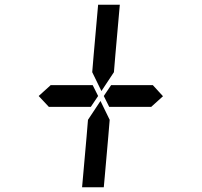

<svg xmlns="http://www.w3.org/2000/svg" viewBox="-20 -907 856 814"><path d="M377 -673 396 -887H488L487 -876L469 -673L463 -601L410 -521L371 -601ZM628 -546 671 -499 620 -453V-454H602H600H471H450H443L420 -500L451 -546H458H479H492ZM424 -157 420 -113H328L347 -327L353 -399L406 -479L445 -399L439 -327ZM144 -500 196 -547V-546H332H373L396 -500L365 -454H208H205H188V-453Z"/></svg>

Font: DSEG14 Classic
Style: Italic
Weight: 400
Italic angle: -5°
Designer: Keshikan(Twitter:@keshinomi_88pro)
Version: Version 0.46